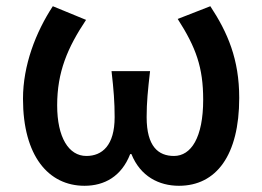

<svg xmlns="http://www.w3.org/2000/svg" viewBox="-20 -584 844 618"><path d="M252 14C316 14 371 -16 399 -88H403C432 -16 492 14 556 14C676 14 750 -84 750 -269C750 -393 713 -479 657 -564L552 -523C611 -431 634 -367 634 -263C634 -141 595 -82 540 -82C490 -82 452 -112 452 -207C452 -255 456 -294 463 -355H339C346 -294 349 -255 349 -207C349 -116 309 -82 258 -82C201 -82 164 -142 164 -245C164 -352 197 -430 257 -520L150 -564C95 -480 54 -374 54 -266C54 -82 136 14 252 14Z"/></svg>

Font: GenYoGothic2 TW M
Style: Regular
Weight: 500
Version: Version 2.100;PS 2.1;hotconv 16.6.51;makeotf.lib2.5.65220 DE